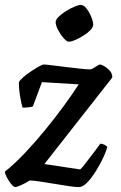

<svg xmlns="http://www.w3.org/2000/svg" viewBox="-30 -763 494 783"><path d="M33 0Q26 0 16 -12Q6 -24 -2 -39.5Q-10 -55 -10 -63Q30 -95 72 -139.5Q114 -184 154.5 -233.5Q195 -283 230.5 -331.5Q266 -380 291 -419L141 -428L104 -329Q99 -327 86.5 -325.5Q74 -324 62 -324Q57 -341 52 -370Q47 -399 47 -427Q50 -435 63.5 -447Q77 -459 95 -471Q113 -483 128 -491.5Q143 -500 148 -500Q155 -500 180 -497Q205 -494 237 -490Q269 -486 297 -483Q325 -480 337 -480Q342 -480 350.5 -485Q359 -490 367 -495Q375 -500 378 -500Q382 -500 393.5 -494Q405 -488 416.5 -476Q428 -464 428 -447L151 -94L297 -72Q303 -77 314 -91Q325 -105 337.5 -121.5Q350 -138 361.5 -153Q373 -168 379 -177Q388 -177 396.5 -172.5Q405 -168 407 -163Q404 -148 391.5 -121Q379 -94 361.5 -66Q344 -38 326 -19Q308 0 291 0Q278 0 250.5 -4Q223 -8 191 -13.5Q159 -19 131.5 -23Q104 -27 91 -27Q76 -17 57 -8.5Q38 0 33 0ZM251 -593Q242 -593 229 -608Q216 -623 206.5 -641.5Q197 -660 197 -673Q197 -683 209.5 -695Q222 -707 239.5 -718Q257 -729 274 -736Q291 -743 300 -743Q311 -743 322.5 -728.5Q334 -714 342 -694.5Q350 -675 350 -662Q350 -652 338.5 -640Q327 -628 310 -617.5Q293 -607 277 -600Q261 -593 251 -593Z"/></svg>

Font: Texturina 12pt SemiBold
Style: Italic
Weight: 600
Italic angle: -11°
Version: Version 1.002